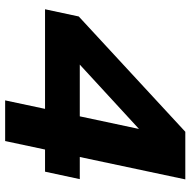

<svg xmlns="http://www.w3.org/2000/svg" viewBox="-17 -723 740 746"><g transform="rotate(90 353.0 -350.0)"><path d="M370 0 403 -155H16L44 -286L492 -700H677L590 -290H676L647 -155H561L528 0ZM231 -290H432L481 -520Z"/></g></svg>

Font: Red Hat Text VF
Style: Italic
Weight: 300
Italic angle: -12°
Designer: Pentagram, MCKL
Foundry: Pentagram, MCKL
Version: Version 1.023